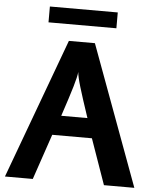

<svg xmlns="http://www.w3.org/2000/svg" viewBox="-62 -999 844 1051"><g transform="rotate(5 360.5 -474.0)"><path d="M5 0 289 -770H432L716 0H549L461 -250H243L158 0ZM283 -358H427Q390.5 -466.5 373.5 -523.5Q356.5 -580.5 355 -605Q353 -580.5 336.2 -523.8Q319.5 -467 283 -358ZM169 -948.5H542V-861.5H169Z"/></g></svg>

Font: Junction
Style: Bold
Weight: 700
Designer: Caroline Hadilaksono
Foundry: Caroline Hadilaksono, Tyler Finck, The League of Moveable Type
Version: Version 2.000; ttfautohint (v1.8.3)